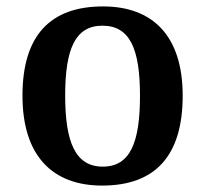

<svg xmlns="http://www.w3.org/2000/svg" viewBox="-20 -568 640 598"><path d="M298 10C463 10 549 -82 549 -270C549 -457 455 -548 301 -548C136 -548 50 -457 50 -270C50 -82 144 10 298 10ZM300 -49C215 -49 183 -125 183 -270C183 -415 214 -488 299 -488C385 -488 416 -415 416 -270C416 -125 386 -49 300 -49Z"/></svg>

Font: Noto Serif Sinhala SemiBold
Style: Regular
Weight: 600
Designer: Jelle Bosma - Monotype Design Team
Foundry: Monotype Imaging Inc.
Version: Version 2.007